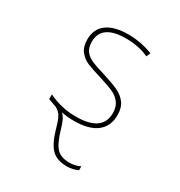

<svg xmlns="http://www.w3.org/2000/svg" viewBox="-181 -662 963 1028"><g transform="rotate(30 300.0 -148.5)"><path d="M383 216Q419 216 449 201V225Q417 240 382 240Q319 240 286.5 207Q254 174 232 97Q218 46 205.5 25Q193 4 170 -7Q140 -17 120 -25V-54Q200 -15 290 -15Q453 -15 453 -130Q453 -170 433.5 -194.5Q414 -219 384 -232Q354 -245 299 -262Q239 -280 209.5 -292.5Q180 -305 158.5 -331.5Q137 -358 137 -404Q137 -469 183 -503Q229 -537 315 -537Q395 -537 467 -508L456 -483Q428 -497 391 -504.5Q354 -512 315 -512Q164 -512 164 -405Q164 -368 181 -347Q198 -326 224.5 -314.5Q251 -303 308 -286Q369 -267 403.5 -251Q438 -235 459 -207Q480 -179 480 -133Q480 -65 433 -27.5Q386 10 290 10Q256 10 214 3Q227 13 236.5 32Q246 51 256 86Q277 159 303.5 187.5Q330 216 383 216Z"/></g></svg>

Font: Noto Sans Mono UI Thin
Style: Regular
Weight: 250
Monospace: yes
Designer: Monotype Design team
Foundry: Monotype Imaging Inc.
Version: Version 1.000